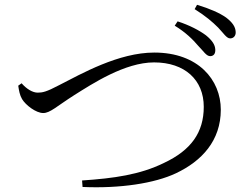

<svg xmlns="http://www.w3.org/2000/svg" viewBox="-20 -814 1040 800"><path d="M806 -623C828 -601 840 -579 857 -580C871 -581 878 -591 877 -608C876 -627 865 -645 838 -667C811 -687 770 -709 720 -725L708 -707C754 -679 784 -649 806 -623ZM889 -699C912 -675 924 -654 939 -654C954 -654 963 -666 962 -681C961 -703 948 -721 922 -741C895 -760 854 -778 801 -794L791 -776C837 -747 865 -723 889 -699ZM70 -467 56 -457C59 -437 62 -418 72 -401C87 -376 130 -343 160 -343C189 -343 216 -371 290 -418C365 -465 500 -554 622 -554C750 -554 829 -481 829 -369C829 -262 776 -188 663 -135C563 -86 455 -71 322 -62L324 -35C480 -28 624 -50 713 -92C821 -143 900 -228 900 -357C900 -481 806 -595 623 -595C474 -595 320 -507 226 -459C173 -431 157 -428 137 -428C116 -428 91 -443 70 -467Z"/></svg>

Font: Harano Aji Mincho TW
Style: Regular
Weight: 400
Foundry: Masamichi Hosoda
Version: HaranoAjiMinchoTW-Regular version 20230610;ttx 4.39.4